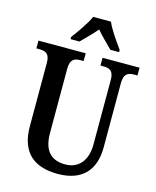

<svg xmlns="http://www.w3.org/2000/svg" viewBox="-135 -1022 910 1123"><g transform="rotate(15 319.5 -460.5)"><path d="M193 -784V-771H247C273 -799 314 -836 340 -869C366 -837 409 -797 434 -771H487V-784C460 -822 413 -886 395 -931H287C268 -886 221 -822 193 -784ZM324 10C474 10 544 -75 544 -209V-598C544 -659 572 -667 609 -667H626V-714H402V-667H418C455 -667 482 -659 482 -602V-211C482 -115 434 -55 352 -55C272 -55 219 -96 219 -210V-598C219 -659 247 -667 284 -667H300V-714H14V-667H30C67 -667 95 -659 95 -602V-217C95 -53 186 10 324 10Z"/></g></svg>

Font: Noto Serif Georgian Condensed SemiBold
Style: Regular
Weight: 600
Width: 3
Designer: Monotype Design Team, Akaki Razmadze
Foundry: Google LLC
Version: Version 2.003